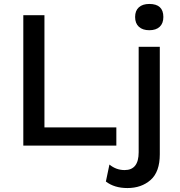

<svg xmlns="http://www.w3.org/2000/svg" viewBox="-20 -737 913 972"><path d="M736 -717Q807 -717 807 -651Q807 -619 788.5 -601.5Q770 -584 736 -584Q702 -584 683 -601.5Q664 -619 664 -651Q664 -683 683 -700Q702 -717 736 -717ZM205 -92H569V0H98V-660H205ZM789 -500V44Q789 133 742.5 174Q696 215 625 215Q559 215 516 182L534 96Q568 124 611 124Q682 124 682 34V-500Z"/></svg>

Font: Elaine Sans Medium
Style: Regular
Weight: 500
Designer: Wei Huang
Foundry: Wei Huang
Version: Version 2.001;December 24, 2019;FontCreator 12.0.0.2547 64-b